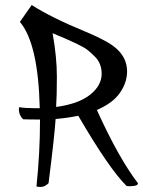

<svg xmlns="http://www.w3.org/2000/svg" viewBox="-20 -709 568 763"><path d="M72 -235Q55 -251 55 -275Q55 -283 58 -283Q79 -279 120 -279H138Q132 -536 59 -622L106 -689Q184 -639 320 -583Q364 -565 404 -543Q485 -498 485 -425Q485 -381 456.5 -340Q428 -299 365 -272Q451 -82 528 19V20Q528 31 495 31Q487 31 483 30Q414 -38 291 -249Q254 -241 201 -236Q197 -172 173 19Q158 34 141.5 34Q125 34 125 31Q139 -102 139 -232V-234H134Q92 -234 72 -235ZM189 -577Q206 -482 206 -405Q206 -328 203 -284Q292 -296 338 -332.5Q384 -369 384 -416Q384 -458 356 -485Q341 -500 328.5 -510Q316 -520 287 -534Q258 -548 242.5 -554.5Q227 -561 189 -577Z"/></svg>

Font: Julee
Style: Regular
Weight: 400
Version: Version 1.001